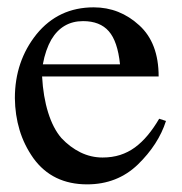

<svg xmlns="http://www.w3.org/2000/svg" viewBox="-20 -478 484 510"><path d="M116.2 -372.6Q108.9 -359.9 103 -343Q97.2 -326.2 93.8 -307.1H298.8Q292.5 -368.2 269 -395Q245.6 -421.9 200.7 -421.9Q145.5 -421.9 116.2 -372.6ZM91.8 -274.9Q94.7 -221.2 107.9 -179Q121.1 -136.7 143.1 -111.3Q166 -86.9 193.8 -73.2Q221.7 -59.6 252.4 -59.6Q277.8 -59.6 299.1 -66.4Q320.3 -73.2 338.4 -86.4Q356.4 -99.6 372.3 -118.7Q388.2 -137.7 402.8 -162.6L420.9 -156.7Q400.9 -94.2 346.2 -41Q291.5 11.7 211.4 11.7Q119.1 11.7 68.8 -57.6Q43.9 -92.8 32 -132.6Q20 -172.4 19.5 -217.3Q19.5 -315.4 77.1 -387.2Q135.3 -458.5 229 -458.5Q297.9 -458.5 350.1 -410.6Q401.4 -363.8 401.4 -274.9Z"/></svg>

Font: Dima Niloofar
Style: Regular
Weight: 400
Designer: R.Balvardi
Foundry: Dima Software Group
Version: Version 3.00;November 13, 2018;FontCreator 11.5.0.2427 64-bi